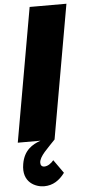

<svg xmlns="http://www.w3.org/2000/svg" viewBox="-67 -820 502 1122"><g transform="rotate(-5 184.0 -258.5)"><path d="M156.7 152.3C141.6 152.3 134.3 143.1 134.3 128.9C134.3 90.8 187 46.4 229.5 0L367.7 -784.2H151.9L13.7 0H147C98.1 17.1 48.3 46.9 34.7 126C15.1 235.8 98.1 267.1 145 267.1C197.8 267.1 235.8 240.7 267.1 198.7L211.4 120.1C196.8 138.2 175.8 152.3 156.7 152.3Z"/></g></svg>

Font: Decalotype Black Italic
Style: Regular
Weight: 900
Italic angle: -10°
Designer: Alfredo Marco Pradil
Foundry: Alfredo Marco Pradil
Version: Version 1.0